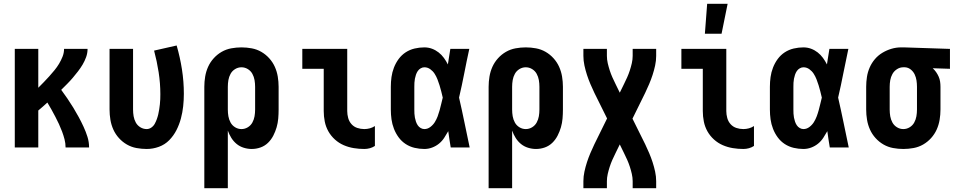

<svg xmlns="http://www.w3.org/2000/svg" viewBox="-20 -778 5040 1013"><path d="M58 0V-520H182V-315Q197 -330 211.5 -345Q226 -360 240 -375.5Q254 -391 267.5 -407.5Q281 -424 291.5 -441.5Q302 -459 310 -479Q318 -499 318 -520H442Q442 -498 434.5 -477Q427 -456 416 -437.5Q405 -419 391.5 -401.5Q378 -384 364 -367.5Q350 -351 334.5 -335.5Q319 -320 303 -304Q320 -281 336 -257.5Q352 -234 367 -209.5Q382 -185 395.5 -160Q409 -135 421 -109Q433 -83 441.5 -56Q450 -29 450 0H326Q326 -22 320.5 -43Q315 -64 307.5 -84Q300 -104 291 -123.5Q282 -143 272 -162Q262 -181 251.5 -200Q241 -219 230 -237Q218 -226 206 -215.5Q194 -205 182 -195V0Z M754 8Q727 8 700 3Q673 -2 649.5 -15.5Q626 -29 607.5 -49.5Q589 -70 578 -94.5Q567 -119 562.5 -146Q558 -173 558 -200V-520H682V-200Q682 -182 685 -164.5Q688 -147 696.5 -131.5Q705 -116 720.5 -106.5Q736 -97 754 -97Q767 -97 778.5 -105Q790 -113 796.5 -125Q803 -137 807.5 -149.5Q812 -162 815 -175Q818 -188 820 -201Q822 -214 823.5 -227.5Q825 -241 825.5 -254.5Q826 -268 826 -281Q826 -339 817 -397Q808 -455 793 -511L912 -538Q930 -476 940 -412Q950 -348 950 -283Q950 -250 946.5 -217.5Q943 -185 934.5 -153Q926 -121 911 -91.5Q896 -62 873 -38.5Q850 -15 818.5 -3.5Q787 8 754 8Z M1182 215H1058V-320Q1058 -347 1062.5 -374Q1067 -401 1078 -425.5Q1089 -450 1107.5 -470.5Q1126 -491 1149.5 -504.5Q1173 -518 1200 -523Q1227 -528 1254 -528Q1281 -528 1308 -523Q1335 -518 1358.5 -504.5Q1382 -491 1400.5 -470.5Q1419 -450 1430 -425.5Q1441 -401 1445.5 -374Q1450 -347 1450 -320V-200Q1450 -176 1448 -152.5Q1446 -129 1439.5 -106.5Q1433 -84 1422 -62.5Q1411 -41 1394 -24.5Q1377 -8 1354.5 0Q1332 8 1308 8Q1287 8 1266 1.5Q1245 -5 1228.5 -18.5Q1212 -32 1200.5 -50.5Q1189 -69 1182 -89ZM1254 -97Q1272 -97 1287.5 -106.5Q1303 -116 1311.5 -131.5Q1320 -147 1323 -164.5Q1326 -182 1326 -200V-320Q1326 -338 1323 -355.5Q1320 -373 1311.5 -388.5Q1303 -404 1287.5 -413.5Q1272 -423 1254 -423Q1236 -423 1220.5 -413.5Q1205 -404 1196.5 -388.5Q1188 -373 1185 -355.5Q1182 -338 1182 -320V-200Q1182 -182 1185 -164.5Q1188 -147 1196.5 -131.5Q1205 -116 1220.5 -106.5Q1236 -97 1254 -97Z M1902 8Q1874 8 1846.5 3.5Q1819 -1 1793.5 -12Q1768 -23 1747 -42Q1726 -61 1712.5 -85Q1699 -109 1693.5 -136.5Q1688 -164 1688 -192V-415H1575V-520H1812V-192Q1812 -174 1817 -155.5Q1822 -137 1834.5 -123Q1847 -109 1865 -103Q1883 -97 1902 -97Q1917 -97 1931.5 -101Q1946 -105 1958 -113V-8Q1946 0 1931.5 4Q1917 8 1902 8Z M2219 8Q2193 8 2167.5 2Q2142 -4 2120.5 -18Q2099 -32 2083.5 -53Q2068 -74 2058.5 -98.5Q2049 -123 2045.5 -148.5Q2042 -174 2042 -200V-320Q2042 -346 2045.5 -371.5Q2049 -397 2058.5 -421.5Q2068 -446 2083.5 -467Q2099 -488 2120.5 -502Q2142 -516 2167.5 -522Q2193 -528 2219 -528Q2240 -528 2259 -521Q2278 -514 2294 -501.5Q2310 -489 2322 -472.5Q2334 -456 2343 -438Q2346 -459 2349.5 -479.5Q2353 -500 2356 -520H2456Q2442 -456 2429.5 -391.5Q2417 -327 2402 -263Q2417 -198 2430.5 -132Q2444 -66 2458 0H2358Q2354 -22 2351 -43.5Q2348 -65 2345 -86Q2335 -68 2323.5 -50.5Q2312 -33 2296 -20Q2280 -7 2260 0.5Q2240 8 2219 8ZM2219 -97Q2236 -97 2250.5 -108Q2265 -119 2274 -133.5Q2283 -148 2289 -164Q2295 -180 2299.5 -196.5Q2304 -213 2308 -230Q2312 -247 2316 -263Q2312 -280 2308 -296Q2304 -312 2299 -328Q2294 -344 2288 -359.5Q2282 -375 2273 -389Q2264 -403 2250 -413Q2236 -423 2219 -423Q2209 -423 2199.5 -417.5Q2190 -412 2184 -403Q2178 -394 2174.5 -383.5Q2171 -373 2169 -362.5Q2167 -352 2166.5 -341.5Q2166 -331 2166 -320V-200Q2166 -189 2166.5 -178.5Q2167 -168 2169 -157.5Q2171 -147 2174.5 -136.5Q2178 -126 2184 -117Q2190 -108 2199.5 -102.5Q2209 -97 2219 -97Z M2682 215H2558V-320Q2558 -347 2562.5 -374Q2567 -401 2578 -425.5Q2589 -450 2607.5 -470.5Q2626 -491 2649.5 -504.5Q2673 -518 2700 -523Q2727 -528 2754 -528Q2781 -528 2808 -523Q2835 -518 2858.5 -504.5Q2882 -491 2900.5 -470.5Q2919 -450 2930 -425.5Q2941 -401 2945.5 -374Q2950 -347 2950 -320V-200Q2950 -176 2948 -152.5Q2946 -129 2939.5 -106.5Q2933 -84 2922 -62.5Q2911 -41 2894 -24.5Q2877 -8 2854.5 0Q2832 8 2808 8Q2787 8 2766 1.5Q2745 -5 2728.5 -18.5Q2712 -32 2700.5 -50.5Q2689 -69 2682 -89ZM2754 -97Q2772 -97 2787.5 -106.5Q2803 -116 2811.5 -131.5Q2820 -147 2823 -164.5Q2826 -182 2826 -200V-320Q2826 -338 2823 -355.5Q2820 -373 2811.5 -388.5Q2803 -404 2787.5 -413.5Q2772 -423 2754 -423Q2736 -423 2720.5 -413.5Q2705 -404 2696.5 -388.5Q2688 -373 2685 -355.5Q2682 -338 2682 -320V-200Q2682 -182 2685 -164.5Q2688 -147 2696.5 -131.5Q2705 -116 2720.5 -106.5Q2736 -97 2754 -97Z M3058 215V178Q3058 153 3063.5 127.5Q3069 102 3077 77.5Q3085 53 3095 29.5Q3105 6 3116 -17L3183 -153L3116 -288Q3105 -311 3095 -334.5Q3085 -358 3077 -382.5Q3069 -407 3063.5 -432.5Q3058 -458 3058 -483V-520H3182V-483Q3182 -464 3186.5 -444.5Q3191 -425 3197 -406.5Q3203 -388 3211 -370Q3219 -352 3228 -334L3250 -289L3272 -334Q3281 -352 3289 -370Q3297 -388 3303 -406.5Q3309 -425 3313.5 -444.5Q3318 -464 3318 -483V-520H3442V-483Q3442 -458 3436.5 -432.5Q3431 -407 3423 -382.5Q3415 -358 3405 -334.5Q3395 -311 3384 -288L3317 -152L3384 -17Q3395 6 3405 29.5Q3415 53 3423 77.5Q3431 102 3436.5 127.5Q3442 153 3442 178V215H3318V178Q3318 159 3313.5 139.5Q3309 120 3303 101.5Q3297 83 3289 65Q3281 47 3272 29L3250 -16L3228 29Q3219 47 3211 65Q3203 83 3197 101.5Q3191 120 3186.5 139.5Q3182 159 3182 178V215Z M3902 8Q3874 8 3846.5 3.5Q3819 -1 3793.5 -12Q3768 -23 3747 -42Q3726 -61 3712.5 -85Q3699 -109 3693.5 -136.5Q3688 -164 3688 -192V-415H3575V-520H3812V-192Q3812 -174 3817 -155.5Q3822 -137 3834.5 -123Q3847 -109 3865 -103Q3883 -97 3902 -97Q3917 -97 3931.5 -101Q3946 -105 3958 -113V-8Q3946 0 3931.5 4Q3917 8 3902 8ZM3699 -600 3711 -758H3819L3787 -600Z M4219 8Q4193 8 4167.5 2Q4142 -4 4120.5 -18Q4099 -32 4083.5 -53Q4068 -74 4058.5 -98.5Q4049 -123 4045.5 -148.5Q4042 -174 4042 -200V-320Q4042 -346 4045.5 -371.5Q4049 -397 4058.5 -421.5Q4068 -446 4083.5 -467Q4099 -488 4120.5 -502Q4142 -516 4167.5 -522Q4193 -528 4219 -528Q4240 -528 4259 -521Q4278 -514 4294 -501.5Q4310 -489 4322 -472.5Q4334 -456 4343 -438Q4346 -459 4349.5 -479.5Q4353 -500 4356 -520H4456Q4442 -456 4429.5 -391.5Q4417 -327 4402 -263Q4417 -198 4430.5 -132Q4444 -66 4458 0H4358Q4354 -22 4351 -43.5Q4348 -65 4345 -86Q4335 -68 4323.5 -50.5Q4312 -33 4296 -20Q4280 -7 4260 0.5Q4240 8 4219 8ZM4219 -97Q4236 -97 4250.5 -108Q4265 -119 4274 -133.5Q4283 -148 4289 -164Q4295 -180 4299.5 -196.5Q4304 -213 4308 -230Q4312 -247 4316 -263Q4312 -280 4308 -296Q4304 -312 4299 -328Q4294 -344 4288 -359.5Q4282 -375 4273 -389Q4264 -403 4250 -413Q4236 -423 4219 -423Q4209 -423 4199.5 -417.5Q4190 -412 4184 -403Q4178 -394 4174.5 -383.5Q4171 -373 4169 -362.5Q4167 -352 4166.5 -341.5Q4166 -331 4166 -320V-200Q4166 -189 4166.5 -178.5Q4167 -168 4169 -157.5Q4171 -147 4174.5 -136.5Q4178 -126 4184 -117Q4190 -108 4199.5 -102.5Q4209 -97 4219 -97Z M4746 8Q4719 8 4692 3Q4665 -2 4641.5 -15.5Q4618 -29 4599.5 -49.5Q4581 -70 4570 -94.5Q4559 -119 4554.5 -146Q4550 -173 4550 -200V-320Q4550 -346 4554 -372Q4558 -398 4568.5 -422Q4579 -446 4596 -466Q4613 -486 4635.5 -499.5Q4658 -513 4683 -520.5Q4708 -528 4734 -528H4750L4992 -520V-415L4901 -418Q4911 -409 4919 -397.5Q4927 -386 4932.5 -373.5Q4938 -361 4940 -347.5Q4942 -334 4942 -320V-200Q4942 -173 4937.5 -146Q4933 -119 4922 -94.5Q4911 -70 4892.5 -49.5Q4874 -29 4850.5 -15.5Q4827 -2 4800 3Q4773 8 4746 8ZM4746 -97Q4764 -97 4779.5 -106.5Q4795 -116 4803.5 -131.5Q4812 -147 4815 -164.5Q4818 -182 4818 -200V-320Q4818 -337 4815.5 -353.5Q4813 -370 4806 -385Q4799 -400 4785.5 -411Q4772 -422 4755 -423H4745Q4728 -423 4712.5 -413Q4697 -403 4688.5 -387.5Q4680 -372 4677 -355Q4674 -338 4674 -320V-200Q4674 -182 4677 -164.5Q4680 -147 4688.5 -131.5Q4697 -116 4712.5 -106.5Q4728 -97 4746 -97Z"/></svg>

Font: Iosevka Term Curly Extrabold
Style: Regular
Weight: 800
Designer: Belleve Invis
Foundry: Belleve Invis
Version: Version 32.3.0